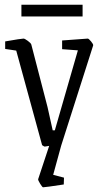

<svg xmlns="http://www.w3.org/2000/svg" viewBox="-20 -617 442 816"><path d="M142 145 189 3 170 6Q168 6 159 0L49 -402L2 -409V-441Q71 -453 80 -453Q85 -453 98 -443.5Q111 -434 113 -428L182 -162L204 -63H213L311 -403L244 -408V-445L353 -453Q357 -453 367 -441Q377 -429 376 -424L240 2L206 126L252 138L251 167Q172 179 163 179Q160 179 151 164.5Q142 150 142 145ZM71 -597H331V-547H71Z"/></svg>

Font: Grenze Light
Style: Regular
Weight: 300
Designer: Renata Polastri
Foundry: Omnibus-Type
Version: Version 1.002; ttfautohint (v1.8)